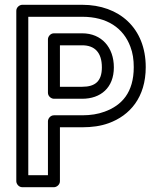

<svg xmlns="http://www.w3.org/2000/svg" viewBox="-20 -756 659 801"><path d="M180 -250V-25H98V-686H323C427 -686 495 -639 524 -561C534 -535 538 -507 538 -476C538 -370 488 -316 416 -290C389 -280 358 -275 323 -275H205C190 -275 180 -261 180 -250ZM323 -736H73C62 -736 48 -726 48 -711V0C48 11 58 25 73 25H205C216 25 230 15 230 0V-225H323C363 -225 400 -230 433 -242C522 -274 588 -350 588 -476C588 -639 477 -736 323 -736ZM455 -475C455 -558 404 -617 323 -617H205C190 -617 180 -603 180 -592V-369C180 -354 194 -344 205 -344H323C400 -344 455 -390 455 -475ZM405 -475C405 -417 377 -394 323 -394H230V-567H323C375 -567 405 -537 405 -475Z"/></svg>

Font: Asimov
Style: NarOu
Weight: 500
Designer: Google
Version: Version 2.000980; 2014